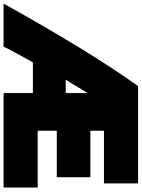

<svg xmlns="http://www.w3.org/2000/svg" viewBox="80 -884 793 1075"><g transform="rotate(90 476.5 -346.5)"><path d="M200 30C223 -19 266 -94 288 -134H460V30H989V-161H671V-268H931V-456H671V-532H966V-723H421C288 -537 138 -291 -41 30ZM403 -346C421 -377 441 -410 460 -440V-318H385Z"/></g></svg>

Font: Repo ExtraBlack
Style: Regular
Weight: 400
Designer: Stefan Peev
Foundry: Context Ltd
Version: Version 001.502